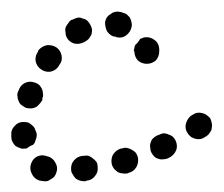

<svg xmlns="http://www.w3.org/2000/svg" viewBox="-27 -298 396 340"><path d="M54 23Q58 23 62 20Q66 18 69 15Q72 11 73 7Q76 -2 71 -10Q67 -18 58 -21Q57 -21 57 -21Q48 -25 39 -21Q31 -17 28 -8Q25 1 29 9Q33 18 41 21Q43 22 45 22Q49 23 54 23ZM141 14Q147 7 146 -2Q146 -7 144 -11Q141 -15 138 -17Q135 -20 130 -22Q126 -23 121 -22H119Q110 -21 104 -14Q98 -7 99 3Q99 7 102 11Q104 15 107 18Q111 21 115 22Q119 23 124 23L126 22Q136 21 141 14ZM215 -3Q219 -11 217 -20Q216 -24 213 -28Q210 -31 206 -33Q203 -35 198 -36Q194 -37 189 -35H187Q178 -32 173 -24Q169 -16 171 -7Q172 -3 175 1Q178 4 182 7Q186 9 190 9Q194 10 199 9L201 8Q210 6 215 -3ZM285 -32Q288 -40 284 -49Q282 -53 279 -56Q275 -59 271 -60Q267 -62 262 -62Q258 -61 254 -59L251 -58Q247 -56 244 -53Q241 -50 240 -46Q238 -41 239 -37Q239 -32 241 -28Q243 -24 246 -21Q249 -18 253 -17Q258 -15 262 -16Q267 -16 271 -18L273 -19Q281 -23 285 -32ZM8 -36Q4 -37 0 -40Q-3 -43 -5 -47Q-7 -51 -7 -56Q-7 -57 -7 -59Q-8 -68 -1 -75Q5 -82 14 -82Q19 -82 23 -81Q27 -79 30 -76Q34 -73 35 -69Q37 -65 38 -61Q38 -59 38 -58Q38 -54 36 -50Q35 -45 32 -42Q31 -41 30 -41Q25 -39 20 -35Q20 -35 19 -35Q18 -35 17 -35Q12 -34 8 -36ZM345 -64Q348 -67 348 -72Q349 -76 348 -80Q347 -85 345 -89Q342 -92 338 -95Q335 -97 330 -98Q326 -99 321 -98Q317 -97 313 -94L311 -93Q304 -87 302 -78Q300 -69 306 -61Q308 -58 312 -55Q316 -53 320 -52Q324 -51 329 -52Q333 -53 337 -56L339 -57Q343 -60 345 -64ZM4 -127Q4 -123 6 -119Q8 -114 11 -112Q15 -109 19 -107Q23 -106 28 -106Q32 -106 36 -108Q40 -110 43 -114Q46 -117 48 -121V-124Q50 -128 49 -133Q49 -137 47 -141Q45 -145 42 -148Q38 -151 34 -152Q25 -155 17 -151Q9 -147 6 -138L5 -136Q3 -131 4 -127ZM36 -190Q38 -180 46 -175Q53 -170 62 -171Q72 -173 77 -181L78 -183Q84 -190 82 -200Q80 -209 73 -214Q65 -219 56 -218Q47 -216 41 -209L40 -206Q35 -199 36 -190ZM247 -227Q239 -233 230 -232Q228 -232 226 -231Q223 -230 221 -229Q218 -223 213 -219Q211 -216 211 -213Q210 -210 210 -207Q210 -207 211 -207Q211 -198 217 -191Q224 -185 233 -185Q242 -185 249 -191Q255 -198 255 -207Q255 -210 255 -212Q254 -222 247 -227ZM94 -257Q91 -254 89 -249Q88 -245 89 -241Q89 -236 91 -232Q95 -224 104 -221Q113 -219 121 -223Q122 -223 123 -224Q127 -226 130 -229Q133 -233 135 -237Q136 -241 136 -246Q135 -250 133 -254Q131 -258 128 -261Q125 -264 120 -265Q116 -267 112 -267Q107 -266 103 -264Q102 -263 100 -263Q96 -261 94 -257ZM177 -277Q172 -276 169 -273Q165 -271 162 -267Q160 -263 159 -259Q159 -254 160 -250Q161 -245 163 -242Q166 -238 169 -236Q173 -233 178 -233Q179 -232 180 -232Q189 -230 196 -235Q204 -241 206 -250Q207 -254 206 -258Q205 -263 203 -267Q200 -270 197 -273Q193 -275 189 -276Q187 -277 185 -277Q181 -278 177 -277Z"/></svg>

Font: FRB American Cursive Guidelines Dotted Extrabold
Style: Bold Italic
Weight: 800
Italic angle: -25°
Version: Version 2.0;Modular Font Editor K font №1